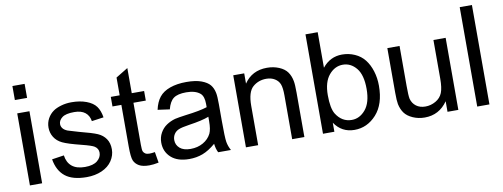

<svg xmlns="http://www.w3.org/2000/svg" viewBox="-60 -1033 3566 1362"><g transform="rotate(-10 1723.0 -352.0)"><path d="M66 -615V-716H154V-615ZM66 0V-519H154V0Z M253 -155 340 -168Q347 -116 380.5 -88.5Q414 -61 474 -61Q534 -61 563.5 -85.5Q593 -110 593 -143Q593 -173 567 -190Q549 -202 477 -220Q381 -244 343.5 -262Q306 -280 286.5 -311.5Q267 -343 267 -381Q267 -416 283 -445.5Q299 -475 326 -494Q347 -509 382.5 -519.5Q418 -530 458 -530Q519 -530 565.5 -512.5Q612 -495 634 -465Q656 -435 664 -385L578 -373Q572 -413 544 -435.5Q516 -458 465 -458Q404 -458 378 -438Q352 -418 352 -391Q352 -374 363 -360Q374 -346 397 -337Q410 -332 474 -314Q568 -290 604.5 -274Q641 -258 662 -227.5Q683 -197 683 -152Q683 -108 657.5 -69.5Q632 -31 583.5 -9.5Q535 12 474 12Q373 12 320 -30Q267 -72 253 -155Z M980 -79 993 -1Q955 7 926 7Q878 7 852 -8Q826 -23 815 -48Q804 -73 804 -152V-450H740V-519H804V-647L891 -700V-519H980V-450H891V-147Q891 -109 896 -98.5Q901 -88 911.5 -81.5Q922 -75 941 -75Q956 -75 980 -79Z M1404 -64Q1355 -22 1310 -5Q1265 12 1213 12Q1128 12 1082 -30Q1036 -72 1036 -137Q1036 -175 1053.5 -206.5Q1071 -238 1099 -257Q1127 -276 1162 -286Q1188 -292 1240 -299Q1347 -312 1397 -329Q1397 -347 1397 -352Q1397 -406 1373 -428Q1339 -458 1272 -458Q1210 -458 1180.5 -436Q1151 -414 1137 -359L1051 -371Q1063 -426 1090 -460Q1117 -494 1167.5 -512Q1218 -530 1285 -530Q1352 -530 1393.5 -514.5Q1435 -499 1454.5 -475.5Q1474 -452 1481 -416Q1486 -393 1486 -334V-217Q1486 -95 1491.5 -62.5Q1497 -30 1514 0H1422Q1408 -27 1404 -64ZM1397 -260Q1349 -241 1253 -227Q1199 -219 1176.5 -209.5Q1154 -200 1142 -181Q1130 -162 1130 -139Q1130 -104 1156.5 -80.5Q1183 -57 1234 -57Q1285 -57 1324.5 -79.5Q1364 -102 1383 -140Q1397 -170 1397 -228Z M1622 0V-519H1701V-445Q1758 -530 1866 -530Q1913 -530 1952.5 -513.5Q1992 -497 2011.5 -469.5Q2031 -442 2038 -404Q2043 -380 2043 -319V0H1955V-315Q1955 -369 1945 -395.5Q1935 -422 1909 -438Q1883 -454 1848 -454Q1791 -454 1750.5 -418.5Q1710 -383 1710 -283V0Z M2259 0H2177V-716H2265V-460Q2321 -530 2407 -530Q2455 -530 2498 -511Q2541 -492 2568.5 -457Q2596 -422 2611.5 -372.5Q2627 -323 2627 -267Q2627 -134 2561 -61Q2495 12 2403 12Q2311 12 2259 -65ZM2258 -263Q2258 -170 2283 -128Q2325 -61 2396 -61Q2453 -61 2495 -111Q2537 -161 2537 -260Q2537 -361 2497 -409.5Q2457 -458 2400 -458Q2342 -458 2300 -408Q2258 -358 2258 -263Z M3074 0V-76Q3013 12 2909 12Q2863 12 2823.5 -5.5Q2784 -23 2764.5 -50Q2745 -77 2737 -115Q2732 -141 2732 -197V-519H2820V-231Q2820 -162 2825 -138Q2834 -104 2860.5 -84Q2887 -64 2927 -64Q2966 -64 3001 -84Q3036 -104 3050 -139Q3064 -174 3064 -241V-519H3152V0Z M3288 0V-716H3376V0Z"/></g></svg>

Font: Ekushey Amar Desh
Style: Regular
Weight: 400
Designer: Al Mamun Sumon
Foundry: Al Mamun Sumon
Version: Version 1.0